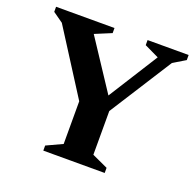

<svg xmlns="http://www.w3.org/2000/svg" viewBox="-111 -727 854 842"><g transform="rotate(20 315.5 -306.0)"><path d="M175.1 0V-23.7L249.1 -58V-257.2L59.6 -554.6L12 -588.3V-612H284.6V-588.3L208 -556.5L360.7 -324.9L506.6 -555.9L439 -588.3V-612H630.6V-588.3L573.6 -554L387.6 -262V-58L461.6 -24V0Z"/></g></svg>

Font: Ancizar Serif Light
Style: Regular
Weight: 300
Designer: Cesar Puertas, Viviana Monsalve, Julian Moncada, Julian Prieto, Jose Castro, Felipe Aragon, Mariel Hernandez, Sara Alarc
Version: Version 8.100